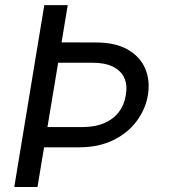

<svg xmlns="http://www.w3.org/2000/svg" viewBox="-20 -748 676 768"><path d="M157.2 -727.5H251L129.9 0H37.1ZM175.3 -578.6 362.8 -578.1Q441.4 -578.1 490.5 -550Q539.6 -522 560.1 -475.3Q580.6 -428.7 572.3 -372.6Q564 -314.9 528.6 -266.1Q493.2 -217.3 434.3 -188Q375.5 -158.7 295.4 -158.7H107.4L120.6 -239.7H308.6Q359.4 -239.7 396 -255.1Q432.6 -270.5 454.8 -299.3Q477.1 -328.1 483.4 -367.7Q490.2 -407.7 477.1 -436.5Q463.9 -465.3 431.9 -481.2Q399.9 -497.1 349.6 -497.1H162.1Z"/></svg>

Font: Inter
Style: Italic
Weight: 400
Italic angle: -9.3988°
Designer: Rasmus Andersson
Foundry: rsms
Version: Version 4.001;git-66647c0bb